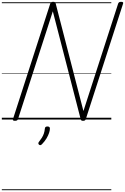

<svg xmlns="http://www.w3.org/2000/svg" viewBox="-20 -1308 1368 2101"><path d="M143 14Q115 14 122 -5L530 -1269Q534 -1279 540.5 -1283.5Q547 -1288 561 -1288Q573 -1288 579.5 -1284.5Q586 -1281 589 -1271L893 -93L1273 -1269Q1277 -1279 1284 -1283.5Q1291 -1288 1305 -1288Q1334 -1288 1327 -1269L919 -5Q916 5 909 9.5Q902 14 889 14Q877 14 871.5 10.5Q866 7 863 -3L558 -1184L177 -5Q173 5 166 9.5Q159 14 143 14ZM408 276Q400 269 399.5 261.5Q399 254 405 246Q424 222 438 199.5Q452 177 460 153Q468 129 471 99Q472 86 479.5 81Q487 76 499 76Q514 76 520.5 82.5Q527 89 526 101Q526 119 517 146.5Q508 174 489.5 205.5Q471 237 441 268Q434 276 425.5 279.5Q417 283 408 276ZM0 763H1198V773H0ZM0 -20H1198V0H0ZM0 -505H1198V-500H0ZM0 -1283H1198V-1273H0Z"/></svg>

Font: Playwrite NL Guides
Style: Regular
Weight: 400
Designer: Veronika Burian, José Scaglione
Foundry: TypeTogether
Version: Version 1.003